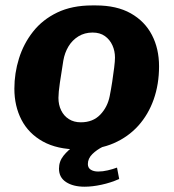

<svg xmlns="http://www.w3.org/2000/svg" viewBox="-20 -541 640 708"><path d="M269 10Q191 10 138.2 -19.2Q85.5 -48.5 59.2 -99.2Q33 -150 33 -214Q33 -271 50 -325.5Q67 -380 101.8 -424.2Q136.5 -468.5 191 -494.8Q245.5 -521 320 -521H333.5Q410.5 -521 462.2 -491.8Q514 -462.5 540.2 -412Q566.5 -361.5 566.5 -296.5Q566.5 -230.5 546.8 -174.5Q527 -118.5 489.8 -77.2Q452.5 -36 399.8 -13Q347 10 281 10ZM278 -90Q322.5 -90 349.5 -118Q376.5 -146 384.5 -186.5Q389.5 -211.5 393.8 -239.5Q398 -267.5 401 -291.5Q404 -315.5 404 -328.5Q404 -353 394.5 -374Q385 -395 366.8 -408Q348.5 -421 321.5 -421Q292 -421 269.2 -407Q246.5 -393 232.5 -369.8Q218.5 -346.5 213.5 -317.5Q206 -272 200.8 -235.8Q195.5 -199.5 195.5 -180Q195.5 -154.5 205.5 -134Q215.5 -113.5 234 -101.8Q252.5 -90 278 -90ZM292 147.5Q250 147.5 223.8 130.5Q197.5 113.5 197.5 81Q197.5 54 214.2 33.2Q231 12.5 250 0H359.5Q337 11 320.5 27.2Q304 43.5 304 64Q304 78 314.8 84.8Q325.5 91.5 342 91.5Q359 91.5 377.2 87.2Q395.5 83 411.5 77L419.5 119Q388 133 354.2 140.2Q320.5 147.5 292 147.5Z"/></svg>

Font: Chivo Mono Medium
Style: Italic
Weight: 500
Italic angle: -8.05°
Monospace: yes
Designer: Hector Gatti
Foundry: Omnibus-Type
Version: Version 1.008